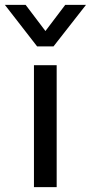

<svg xmlns="http://www.w3.org/2000/svg" viewBox="-63 -766 372 786"><path d="M76 -499H169V0H76ZM-43 -746H42L123 -639L204 -746H289L156 -576H89Z"/></svg>

Font: Bai Jamjuree Medium
Style: Regular
Weight: 500
Version: Version 1.000; ttfautohint (v1.6)